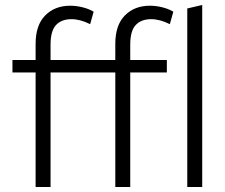

<svg xmlns="http://www.w3.org/2000/svg" viewBox="-20 -751 905 771"><path d="M30 -460V-510H123V-575Q123 -650 161.5 -689Q200 -728 262 -728Q287 -728 312.5 -721.5Q338 -715 356 -704L342 -654Q302 -674 267 -674Q227 -674 205 -650.5Q183 -627 183 -572V-510H443V-575Q443 -650 481.5 -689Q520 -728 582 -728Q607 -728 632.5 -721.5Q658 -715 676 -704L662 -654Q622 -674 587 -674Q547 -674 525 -650.5Q503 -627 503 -572V-510H650V-460H503V0H443V-460H183V0H123V-460ZM732 0V-717L792 -731V0Z"/></svg>

Font: Radio Canada Condensed Light
Style: Regular
Weight: 300
Width: 3
Designer: Charles Daoud, Etienne Aubert Bonn, Alexandre Saumier Demers, Jacques Le Bailly
Foundry: Radio-Canada
Version: Version 2.104; ttfautohint (v1.8.4.7-5d5b);gftools[0.9.28.de